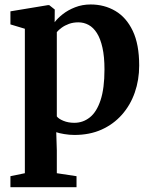

<svg xmlns="http://www.w3.org/2000/svg" viewBox="-20 -578 658 838"><path d="M25.5 239V191L88.5 178V-452.5L25.5 -471.5V-528.5L188.5 -555.5H195L219 -536.5L218.5 -481Q231 -498 253.8 -516Q276.5 -534 307.8 -546.2Q339 -558.5 375.5 -558.5Q435.5 -558.5 483.5 -530.2Q531.5 -502 559.5 -443.2Q587.5 -384.5 587.5 -292Q587.5 -229 568.2 -174Q549 -119 512 -77.2Q475 -35.5 423 -12.2Q371 11 305 11Q283 11 260.5 7.2Q238 3.5 225.5 -1L228 78V178L314 191V239ZM304.5 -42Q342.5 -42 372.2 -65.8Q402 -89.5 419 -141Q436 -192.5 436 -275Q436 -330.5 427.2 -369.8Q418.5 -409 403 -433.5Q387.5 -458 366.8 -469.2Q346 -480.5 322 -480.5Q299.5 -480.5 281 -473.8Q262.5 -467 249 -457Q235.5 -447 228 -438V-70Q235.5 -59.5 256.5 -50.8Q277.5 -42 304.5 -42Z"/></svg>

Font: Merriweather 48pt
Style: Bold
Weight: 700
Version: Version 2.100